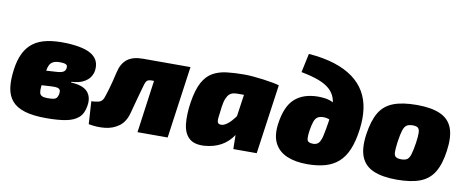

<svg xmlns="http://www.w3.org/2000/svg" viewBox="-64 -1012 3190 1310"><g transform="rotate(10 1530.5 -357.5)"><path d="M348 -514Q410 -511 454 -500.5Q498 -490 525 -471Q552 -452 562.5 -425.5Q573 -399 569 -365Q566 -341 551 -318Q536 -295 505 -279Q474 -263 423 -260L422 -255Q505 -251 537.5 -214.5Q570 -178 559 -116Q551 -63 519.5 -35Q488 -7 433 3.5Q378 14 297 14Q206 14 148 -3.5Q90 -21 59 -56.5Q28 -92 20 -146Q12 -200 22 -273Q31 -341 54 -388Q77 -435 115.5 -464Q154 -493 211.5 -505Q269 -517 348 -514ZM323 -378Q292 -378 275.5 -368.5Q259 -359 251.5 -343Q244 -327 241 -306.5Q238 -286 235 -264Q229 -221 226 -193.5Q223 -166 226.5 -150.5Q230 -135 243 -128.5Q256 -122 282 -122Q308 -122 323 -125Q338 -128 345.5 -137.5Q353 -147 356 -165Q359 -182 354 -191.5Q349 -201 336 -204Q323 -207 299 -206L210 -201L223 -304L305 -309Q326 -310 340 -313Q354 -316 362.5 -322.5Q371 -329 374 -341Q377 -355 373.5 -363Q370 -371 358 -374.5Q346 -378 323 -378Z M1193 -500 1175 -364H960Q939 -364 929.5 -355.5Q920 -347 913 -321Q903 -287 893 -250Q883 -213 874 -180Q865 -147 859 -124Q842 -58 799.5 -27Q757 4 701.5 9.5Q646 15 590 4L580 -153Q605 -154 630 -159.5Q655 -165 666 -196Q669 -206 674 -221Q679 -236 685.5 -258Q692 -280 699.5 -309.5Q707 -339 716 -378Q730 -440 768.5 -470Q807 -500 877 -500ZM1206 -500 1136 0H927L996 -500Z M1578 -514Q1604 -514 1639.5 -511Q1675 -508 1711.5 -503Q1748 -498 1777.5 -492.5Q1807 -487 1821 -482L1658 -376Q1633 -377 1610 -377Q1587 -377 1552 -377Q1536 -377 1522 -373.5Q1508 -370 1497 -359.5Q1486 -349 1477 -327.5Q1468 -306 1463 -270Q1456 -219 1453.5 -192.5Q1451 -166 1458 -157Q1465 -148 1484 -149Q1503 -151 1526 -169.5Q1549 -188 1570 -216.5Q1591 -245 1604 -277L1638 -221Q1623 -148 1589.5 -97.5Q1556 -47 1507 -20Q1458 7 1394 12Q1322 17 1286 -16Q1250 -49 1243 -113Q1236 -177 1249 -264Q1263 -353 1290.5 -403.5Q1318 -454 1359.5 -477.5Q1401 -501 1456 -507.5Q1511 -514 1578 -514ZM1616 -500 1821 -482 1753 0H1591L1589 -109L1562 -125Z M1986 -729Q2089 -721 2165.5 -696.5Q2242 -672 2295 -633Q2348 -594 2378.5 -541.5Q2409 -489 2418 -424Q2427 -359 2417 -283Q2406 -198 2382 -141Q2358 -84 2319.5 -50Q2281 -16 2227.5 -1Q2174 14 2104 14Q2021 14 1963 -11Q1905 -36 1878 -88Q1851 -140 1862 -222Q1879 -347 1939 -400Q1999 -453 2101 -453Q2124 -453 2151.5 -449Q2179 -445 2205 -431.5Q2231 -418 2251.5 -392Q2272 -366 2282 -322L2271 -244Q2259 -268 2242 -285Q2225 -302 2204 -311.5Q2183 -321 2159 -321Q2133 -321 2118 -310.5Q2103 -300 2095.5 -277.5Q2088 -255 2082 -220Q2074 -168 2079.5 -149Q2085 -130 2120 -130Q2145 -130 2158.5 -145Q2172 -160 2180.5 -196.5Q2189 -233 2199 -298Q2207 -349 2207.5 -390Q2208 -431 2196.5 -463.5Q2185 -496 2157 -521.5Q2129 -547 2080.5 -565.5Q2032 -584 1958 -598Z M2773 -514Q2873 -514 2934.5 -487Q2996 -460 3019 -400.5Q3042 -341 3028 -241Q3015 -147 2981.5 -91.5Q2948 -36 2886 -12Q2824 12 2724 12Q2625 12 2563 -14.5Q2501 -41 2477 -100Q2453 -159 2467 -257Q2481 -353 2514 -409Q2547 -465 2610 -489.5Q2673 -514 2773 -514ZM2769 -372Q2742 -372 2727 -362Q2712 -352 2703 -324Q2694 -296 2686 -241Q2680 -195 2680.5 -171Q2681 -147 2693.5 -138.5Q2706 -130 2732 -130Q2758 -130 2772 -140Q2786 -150 2794.5 -177.5Q2803 -205 2811 -257Q2818 -305 2817 -329.5Q2816 -354 2805 -363Q2794 -372 2769 -372Z"/></g></svg>

Font: Exo 2 Black
Style: Italic
Weight: 900
Italic angle: -8°
Designer: Natanael Gama
Foundry: Natanael Gama
Version: Version 2.010